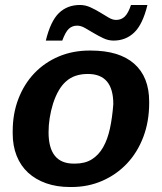

<svg xmlns="http://www.w3.org/2000/svg" viewBox="-20 -741 651 771"><path d="M579 -327Q579 -253 555.5 -191Q532 -129 490 -84.5Q448 -40 391 -15Q334 10 267 10H261Q208 10 165.5 -5Q123 -20 93 -47.5Q63 -75 47 -115Q31 -155 31 -205V-214Q31 -285 54 -344.5Q77 -404 118 -447Q159 -490 215.5 -514Q272 -538 340 -538H344Q459 -538 519 -485Q579 -432 579 -333ZM435 -323Q435 -444 333 -444Q278 -444 245 -414Q213 -386 193 -325Q175 -266 175 -210Q175 -84 276 -84H282Q321 -84 348.5 -101Q376 -118 394 -149.5Q412 -181 421.5 -225Q431 -269 435 -323ZM436 -578Q415 -578 395 -587.5Q375 -597 356.5 -608Q338 -619 321.5 -628.5Q305 -638 290 -638Q270 -638 256.5 -625.5Q243 -613 230 -578H164Q183 -656 216.5 -688.5Q250 -721 301 -721Q323 -721 343.5 -711.5Q364 -702 382 -691Q400 -680 416 -670.5Q432 -661 446 -661Q467 -661 481 -674.5Q495 -688 506 -721H572Q553 -643 519 -610.5Q485 -578 436 -578Z"/></svg>

Font: Libra Sans Modern
Style: Bold Italic
Weight: 700
Italic angle: -12°
Foundry: Stefan Peev, Context Ltd
Version: Version 1.000